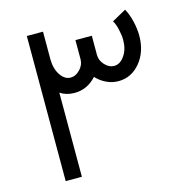

<svg xmlns="http://www.w3.org/2000/svg" viewBox="-104 -798 865 895"><g transform="rotate(-15 328.5 -350.0)"><path d="M578.1 -700.2Q592.8 -674.3 601.8 -637.2Q610.8 -600.1 610.8 -565.9Q610.8 -489.3 568.4 -437.7Q525.9 -386.2 462.9 -386.2Q433.1 -386.2 405.3 -399.4Q377.4 -412.6 356.9 -435.1Q313 -386.2 251 -386.2Q211.9 -386.2 182.1 -405.8V0H104V-700.2H182.1V-565.9Q182.6 -520.5 203.1 -490.2Q223.6 -460 252 -460Q276.4 -460 297.1 -481.7Q317.9 -503.4 317.9 -530.8V-623H397V-530.8Q397 -503.4 417.2 -481.7Q437.5 -460 461.9 -460Q490.2 -460 511.7 -490.5Q533.2 -521 533.2 -565.9Q533.2 -588.9 526.6 -617.7Q520 -646.5 509.8 -662.1Z"/></g></svg>

Font: Montserrat-Arabic Light
Style: Regular
Weight: 300
Designer: Mohamed Gaber
Foundry: Kief Type Foundry
Version: Version 5.008;PS 005.008;hotconv 1.0.88;makeotf.lib2.5.64775